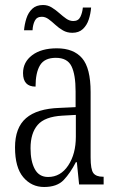

<svg xmlns="http://www.w3.org/2000/svg" viewBox="-20 -737 469 767"><path d="M156 10Q106 10 73 -29Q40 -68 40 -148Q40 -227 84 -265Q128 -303 218 -306L282 -309V-372Q282 -439 265.5 -472.5Q249 -506 203 -506Q158 -506 140 -476.5Q122 -447 122 -391Q72 -391 72 -445Q72 -489 108.5 -516.5Q145 -544 207 -544Q274 -544 308 -504.5Q342 -465 342 -369V-108Q342 -60 353 -45.5Q364 -31 391 -31H394V0H296L287 -89H283Q261 -46 234.5 -18Q208 10 156 10ZM172 -30Q222 -30 252.5 -76Q283 -122 283 -191V-278L229 -275Q159 -271 130.5 -238Q102 -205 102 -145Q102 -93 119 -61.5Q136 -30 172 -30ZM269 -606Q248 -606 231.5 -615.5Q215 -625 201 -638Q187 -651 174 -660.5Q161 -670 147 -670Q127 -670 119 -654Q111 -638 110 -616H76Q78 -640 85.5 -663.5Q93 -687 109 -702Q125 -717 152 -717Q171 -717 187 -707Q203 -697 217 -684.5Q231 -672 244.5 -662.5Q258 -653 273 -653Q293 -653 301 -669.5Q309 -686 311 -707H344Q342 -682 334.5 -659Q327 -636 311 -621Q295 -606 269 -606Z"/></svg>

Font: Noto Serif Ethiopic ExtraCondensed Light
Style: Regular
Weight: 300
Width: 2
Designer: Monotype Design Team
Foundry: Monotype Imaging Inc.
Version: Version 2.102; ttfautohint (v1.8.4.7-5d5b)